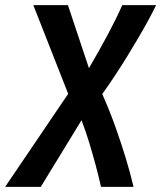

<svg xmlns="http://www.w3.org/2000/svg" viewBox="-61 -544 632 749"><path d="M-41 185 205 -178 69 -524H204L286 -278Q307 -314 325.5 -347Q344 -380 360.5 -411Q377 -442 391 -470.5Q405 -499 416 -524H548Q534 -495 516.5 -463Q499 -431 479 -397Q459 -363 437 -327Q415 -291 390 -253Q365 -215 338 -177Q368 -109 390 -47Q412 15 429.5 72.5Q447 130 460 185H333Q324 144 312.5 101.5Q301 59 287.5 14Q274 -31 257 -75L98 185Z"/></svg>

Font: Ubuntu Sans
Style: Bold Italic
Weight: 700
Italic angle: -13.5°
Designer: Dalton Maag Ltd
Foundry: Dalton Maag Ltd
Version: Version 1.006